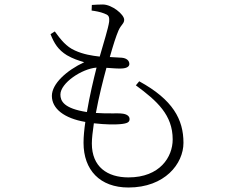

<svg xmlns="http://www.w3.org/2000/svg" viewBox="-20 -794 1040 855"><path d="M224 -654 205 -642C221 -601 239 -572 278 -548C306 -532 328 -525 355 -517C276 -480 211 -421 211 -367C211 -310 266 -267 360 -251C355 -217 352 -185 352 -158C352 -37 425 41 552 41C714 41 797 -65 797 -158C797 -262 750 -350 600 -432L585 -414C680 -344 749 -282 749 -173C749 -95 692 -4 552 -4C458 -4 389 -51 389 -155C389 -178 393 -210 398 -245C451 -239 492 -239 514 -241C550 -244 557 -251 557 -264C557 -278 543 -286 525 -288C505 -291 462 -287 407 -291C420 -363 440 -441 454 -492C480 -490 510 -488 522 -489C545 -490 556 -498 556 -509C556 -523 545 -535 522 -537L469 -540C485 -596 496 -631 508 -659C520 -685 533 -689 533 -706C533 -730 478 -774 438 -774C422 -774 405 -773 389 -772L388 -747C404 -745 427 -741 444 -734C463 -727 468 -722 466 -697C462 -668 442 -605 424 -542C389 -546 351 -552 314 -569C275 -586 251 -617 224 -654ZM367 -295C263 -311 249 -345 249 -373C249 -424 344 -488 410 -493C397 -442 379 -367 367 -295Z"/></svg>

Font: Noto Serif CJK SC ExtraLight
Style: Regular
Weight: 200
Designer: Ryoko NISHIZUKA 西塚涼子 (kana & ideographs); Frank Grießhammer (Latin, Greek & Cyrillic); Wenlong ZHANG 张文龙 (bopomofo); San
Foundry: Adobe
Version: Version 2.001;hotconv 1.1.0;makeotfexe 2.6.0